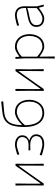

<svg xmlns="http://www.w3.org/2000/svg" viewBox="1172 -1958 980 3364"><g transform="rotate(-90 1662.0 -276.0)"><path d="M94 0Q94.5 -56.5 95 -108.5Q95.5 -160.5 96 -221V-271Q95.5 -332 94.8 -385Q94 -438 93 -494L129 -496Q128.5 -439.5 127.8 -385.8Q127 -332 126 -271V-57H131L268 -248.5Q311 -309 354.5 -371.2Q398 -433.5 440.5 -494H475.5Q475 -438 474.2 -385Q473.5 -332 472.5 -271V-221Q473.5 -160.5 474.2 -108.5Q475 -56.5 475.5 0H440.5Q441 -56.5 441.5 -108.5Q442 -160.5 442.5 -221V-437.5H437.5L301.5 -247Q258 -185 214.5 -123.2Q171 -61.5 128 0Z M806 9Q790 9 756.5 2.2Q723 -4.5 686 -14.5Q649 -24.5 621.5 -34.5L628.5 -70.5Q660.5 -58 697.8 -47.2Q735 -36.5 765.2 -29.8Q795.5 -23 806.5 -23Q866.5 -23.5 900 -38.5Q933.5 -53.5 946.8 -77.8Q960 -102 960 -131Q960 -181.5 915.8 -208.8Q871.5 -236 806.5 -236Q769.5 -235.5 749.2 -235Q729 -234.5 710 -234V-267Q725 -266.5 745 -266.2Q765 -266 797 -265Q874 -265 908.2 -296.5Q942.5 -328 942.5 -374.5Q942.5 -426.5 902 -448.8Q861.5 -471 799 -472Q789.5 -472 764.2 -466Q739 -460 705.5 -449.8Q672 -439.5 637.5 -427.5L632.5 -463.5Q654 -470 687.8 -479.5Q721.5 -489 753.2 -496.5Q785 -504 800 -504Q883.5 -504 928.5 -468.2Q973.5 -432.5 973.5 -377Q973.5 -325.5 946.2 -295.8Q919 -266 885 -256V-251Q906.5 -246 931 -232Q955.5 -218 973.2 -193Q991 -168 991 -130Q991 -96 974.2 -64Q957.5 -32 917.2 -11.5Q877 9 806 9Z M1363 9Q1293.5 9 1238.5 -27.8Q1183.5 -64.5 1151.2 -141.5Q1119 -218.5 1119 -340Q1119 -452.5 1140.5 -535Q1162 -617.5 1218.2 -665.8Q1274.5 -714 1378.5 -724.5Q1394 -726.5 1427.8 -730.2Q1461.5 -734 1499.5 -738.2Q1537.5 -742.5 1564 -745.5L1568 -709.5Q1542 -707.5 1503.8 -704Q1465.5 -700.5 1431.2 -697.5Q1397 -694.5 1382.5 -693Q1291 -684.5 1241.5 -645.2Q1192 -606 1172.5 -539.2Q1153 -472.5 1151 -381.5H1156Q1221 -445.5 1277.8 -474.8Q1334.5 -504 1376 -504Q1449 -504 1497.5 -471Q1546 -438 1570.5 -381Q1595 -324 1595 -251Q1595 -182.5 1568.2 -123Q1541.5 -63.5 1489.8 -27.2Q1438 9 1363 9ZM1376 -472Q1355 -471.5 1318.2 -458.2Q1281.5 -445 1237.2 -414Q1193 -383 1150 -328.5Q1153 -217.5 1180.2 -151Q1207.5 -84.5 1254.5 -54.5Q1301.5 -24.5 1363 -23Q1434 -24.5 1478.2 -57Q1522.5 -89.5 1543.2 -141.2Q1564 -193 1564 -251Q1564 -311.5 1546.2 -361Q1528.5 -410.5 1487.2 -440.5Q1446 -470.5 1376 -472Z M1751 0Q1751.5 -56.5 1752 -108.5Q1752.5 -160.5 1753 -221V-271Q1752.5 -332 1751.8 -385Q1751 -438 1750 -494L1786 -496Q1785.5 -439.5 1784.8 -385.8Q1784 -332 1783 -271V-57H1788L1925 -248.5Q1968 -309 2011.5 -371.2Q2055 -433.5 2097.5 -494H2132.5Q2132 -438 2131.2 -385Q2130.5 -332 2129.5 -271V-221Q2130.5 -160.5 2131.2 -108.5Q2132 -56.5 2132.5 0H2097.5Q2098 -56.5 2098.5 -108.5Q2099 -160.5 2099.5 -221V-437.5H2094.5L1958.5 -247Q1915 -185 1871.5 -123.2Q1828 -61.5 1785 0Z M2318.5 194Q2319.5 137.5 2320.2 84.5Q2321 31.5 2321.5 -29V-342Q2319.5 -377.5 2317.2 -416.8Q2315 -456 2312.5 -494L2345.5 -497L2349.5 -428H2355.5Q2391 -454.5 2434.2 -479.2Q2477.5 -504 2522.5 -504Q2592 -504 2642 -471Q2692 -438 2718.8 -380.2Q2745.5 -322.5 2745.5 -249Q2745.5 -179.5 2720.8 -120.8Q2696 -62 2646.8 -26.5Q2597.5 9 2524.5 9Q2488.5 9 2441.8 -15.2Q2395 -39.5 2357.5 -71H2351.5V-29Q2352.5 31.5 2353.2 83.5Q2354 135.5 2354.5 192ZM2524.5 -23Q2591.5 -24.5 2633.5 -56.2Q2675.5 -88 2695 -139Q2714.5 -190 2714.5 -249Q2714.5 -310.5 2693.8 -360.5Q2673 -410.5 2630.5 -440.5Q2588 -470.5 2522.5 -472Q2490.5 -471.5 2443.2 -449.2Q2396 -427 2351.5 -384V-116Q2388.5 -81 2436 -52.8Q2483.5 -24.5 2524.5 -23Z M3023.5 9Q2951.5 9 2912 -28.8Q2872.5 -66.5 2872.5 -127Q2872.5 -179 2897.5 -209Q2922.5 -239 2959.2 -254Q2996 -269 3030.5 -276L3203.5 -312Q3206 -381 3188.5 -415.2Q3171 -449.5 3140.2 -460.8Q3109.5 -472 3072.5 -472Q3061.5 -472 3034.2 -466.5Q3007 -461 2971 -451.8Q2935 -442.5 2897.5 -431L2894.5 -467Q2916.5 -473 2951.5 -481.8Q2986.5 -490.5 3020.2 -497.2Q3054 -504 3072.5 -504Q3147 -504 3190.8 -463.8Q3234.5 -423.5 3234.5 -334Q3234.5 -313 3233.5 -279.2Q3232.5 -245.5 3232.5 -211V-121Q3240.5 -90 3247.5 -62.5Q3254.5 -35 3263.5 0H3230.5L3209.5 -83H3203.5Q3175.5 -60.5 3143.5 -39.5Q3111.5 -18.5 3080.2 -4.8Q3049 9 3023.5 9ZM3023.5 -23Q3055 -23 3105.5 -51Q3156 -79 3202.5 -123L3203.5 -289Q3194 -284.5 3178 -279Q3162 -273.5 3130.5 -266Q3099 -258.5 3042.5 -248Q3005 -241 2973.5 -227.8Q2942 -214.5 2922.8 -190.5Q2903.5 -166.5 2903.5 -128Q2903.5 -71 2937.2 -47Q2971 -23 3023.5 -23Z"/></g></svg>

Font: Commissioner Loud Thin
Style: Regular
Weight: 100
Designer: Kostas Bartsokas
Foundry: Kostas Bartsokas
Version: Version 1.000; ttfautohint (v1.8.3)